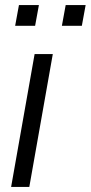

<svg xmlns="http://www.w3.org/2000/svg" viewBox="-20 -740 359 760"><path d="M24 0 117 -526H189L96 0ZM40 -638 55 -720H134L119 -638ZM225 -638 240 -720H319L304 -638Z"/></svg>

Font: Archivo SemiBold Light
Style: Italic
Weight: 300
Italic angle: -10°
Version: Version 2.001